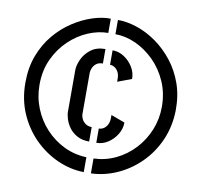

<svg xmlns="http://www.w3.org/2000/svg" viewBox="-82 -802 969 928"><g transform="rotate(10 402.0 -338.5)"><path d="M388 38Q322 37 259 9Q196 -19 145.5 -69Q95 -119 65 -187.5Q35 -256 35 -339Q35 -413 57.5 -472.5Q80 -532 118 -577.5Q156 -623 202.5 -653.5Q249 -684 297.5 -700Q346 -716 388 -715V-645Q340 -645 290 -624Q240 -603 198 -563Q156 -523 130 -467Q104 -411 104 -341Q104 -280 126 -225.5Q148 -171 187 -129Q226 -87 277.5 -62Q329 -37 388 -35ZM423 38V-35Q481 -37 532 -61.5Q583 -86 622 -128Q661 -170 683 -224Q705 -278 705 -338Q705 -405 680.5 -461Q656 -517 615 -558Q574 -599 524 -622Q474 -645 423 -645V-715Q468 -715 517.5 -698.5Q567 -682 613 -649.5Q659 -617 696 -570Q733 -523 754 -463.5Q775 -404 774 -331Q772 -251 742 -184Q712 -117 662 -68Q612 -19 550 8.5Q488 36 423 38ZM471 -420V-435Q471 -455 463.5 -468.5Q456 -482 445 -488.5Q434 -495 423 -495V-566Q454 -566 480.5 -548.5Q507 -531 523.5 -504Q540 -477 540 -446ZM388 -112Q353 -112 328.5 -125.5Q304 -139 289.5 -159Q275 -179 268.5 -200Q262 -221 262 -236V-441Q262 -463 275 -492.5Q288 -522 316 -544Q344 -566 388 -566V-495Q367 -495 355 -485Q343 -475 338 -462Q333 -449 333 -440V-236Q333 -227 338.5 -214.5Q344 -202 356.5 -192.5Q369 -183 388 -183ZM423 -112V-182Q443 -182 457 -198Q471 -214 472 -239V-257L540 -232Q540 -202 523.5 -174.5Q507 -147 480.5 -129.5Q454 -112 423 -112Z"/></g></svg>

Font: Stick No Bills ExtraLight SemiBold
Style: Regular
Weight: 600
Version: Version 2.000